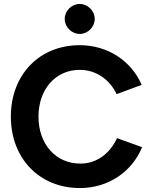

<svg xmlns="http://www.w3.org/2000/svg" viewBox="-20 -941 765 973"><path d="M385 12C530 12 650 -72 700 -195L573 -241C538 -165 473 -112 387 -112C263 -112 175 -210 175 -350C175 -489 262 -587 384 -587C467 -587 536 -538 571 -464L698 -511C647 -630 528 -712 384 -712C179 -712 35 -562 35 -350C35 -138 180 12 385 12ZM384 -769C425 -769 460 -804 460 -845C460 -886 425 -921 384 -921C343 -921 308 -886 308 -845C308 -804 343 -769 384 -769Z"/></svg>

Font: HB Figtree Prototype
Style: Bold
Weight: 700
Designer: Alfredo Marco Pradil
Foundry: Hanken Design Co.®
Version: Version 1.002;Glyphs 3.2 (3228)